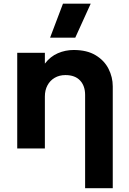

<svg xmlns="http://www.w3.org/2000/svg" viewBox="-20 -784 682 1014"><path d="M429.5 210V-282.5Q429.5 -330.5 402.8 -359Q376 -387.5 325.5 -387.5Q293.5 -387.5 269 -373.2Q244.5 -359 230.8 -333.5Q217 -308 217 -274.5V0H71V-505H217V-448Q246 -486 285.8 -503Q325.5 -520 369 -520Q439.5 -520 485.2 -492.2Q531 -464.5 553.2 -420.5Q575.5 -376.5 575.5 -328V210ZM244.5 -585 312.5 -764.5H459L377.5 -585Z"/></svg>

Font: Geologica SemiBold
Style: Regular
Weight: 600
Designer: Sindre Bremnes, Frode Helland
Foundry: Monokrom Skriftforlag AS
Version: Version 1.010;gftools[0.9.28]